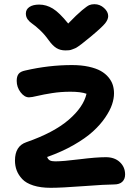

<svg xmlns="http://www.w3.org/2000/svg" viewBox="-20 -878 665 921"><path d="M433.1 -857.9Q459 -857.9 479 -839.8Q499 -821.8 499 -800.8Q499 -784.7 484.4 -766.1Q469.7 -747.6 414.1 -701.2Q407.2 -695.8 391.6 -683.1Q376 -670.4 371.8 -667.2Q367.7 -664.1 356.7 -656.2Q345.7 -648.4 341.1 -646.7Q336.4 -645 327.6 -641.4Q318.8 -637.7 311.3 -637Q303.7 -636.2 293.9 -636.2Q269 -636.2 250.7 -647.5Q232.4 -658.7 212.9 -686Q193.4 -713.4 171.1 -734.1Q148.9 -754.9 135.5 -763.7Q122.1 -772.5 113 -784.7Q104 -796.9 104 -813Q104 -833 121.1 -844.5Q138.2 -856 168 -856Q202.1 -856 233.4 -836.9Q264.6 -817.9 307.1 -765.1Q348.6 -808.1 373.3 -828.6Q397.9 -849.1 408.4 -853.5Q418.9 -857.9 433.1 -857.9ZM223.1 22.9Q174.8 22.9 139.9 11.7Q105 0.5 86.7 -19Q68.4 -38.6 60.1 -60.5Q51.8 -82.5 51.8 -107.9Q51.8 -177.2 106 -195.8Q237.8 -241.7 309.1 -303Q380.4 -364.3 395 -428.2Q367.7 -438 317.9 -438Q272 -438 230 -431.4Q188 -424.8 159.7 -418Q131.3 -411.1 119.1 -411.1Q97.2 -411.1 78.6 -435.5Q60.1 -460 60.1 -490.2Q60.1 -511.7 69.1 -523.4Q78.1 -535.2 102.1 -540Q214.4 -565.9 325.2 -565.9Q370.1 -565.9 405.5 -558.1Q440.9 -550.3 463.4 -537.6Q485.8 -524.9 500.5 -507.1Q515.1 -489.3 521 -470.5Q526.9 -451.7 526.9 -430.2Q526.9 -404.8 517.3 -376.5Q507.8 -348.1 484.4 -313.7Q460.9 -279.3 425.5 -247.1Q390.1 -214.8 333.5 -182.4Q276.9 -149.9 206.1 -125Q210.4 -113.3 219.2 -108.6Q228 -104 245.1 -104Q282.2 -104 361.8 -114Q441.4 -124 487.8 -124Q529.8 -124 554.9 -100.3Q580.1 -76.7 580.1 -41Q580.1 -19 566.7 -6.1Q553.2 6.8 526.9 6.8Q487.8 6.8 380.6 14.9Q273.4 22.9 223.1 22.9Z"/></svg>

Font: Shantell Sans Irregular Bouncy
Style: Regular
Weight: 600
Designer: Stephen Nixon, Anya Danilova, Shantell Martin
Foundry: Arrow Type
Version: Version 1.006;[9816181b4]